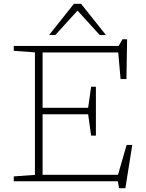

<svg xmlns="http://www.w3.org/2000/svg" viewBox="-20 -947 762 1003"><path d="M52 0V-25.5L162.5 -33.5V-673.5L52 -681.5V-707H600L620 -742H644L640.5 -534H610L597.5 -673H202.5V-384H440.5L456 -494H481V-238.5H456L440.5 -350H202.5V-34H596.5L641.5 -190H671L635 36H602L595.5 0ZM501 -764 385 -891.5 269 -764H236.5L366 -927H403.5L533.5 -764Z"/></svg>

Font: Newsreader Caption ExtraLight
Style: Regular
Weight: 275
Designer: Hugues Gentile
Foundry: Production Type
Version: Version 1.001